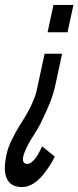

<svg xmlns="http://www.w3.org/2000/svg" viewBox="-71 -567 318 779"><path d="M227 -547H146L122 -436H203ZM110 -349 83 -224C79 -205 76 -188 69 -171C57 -139 42 -111 27 -87C20 -76 14 -65 7 -55C-14 -19 -37 21 -45 62C-57 116 -60 192 18 192C51 192 81 170 103 143C126 115 145 84 151 68L100 27C95 36 87 55 76 71C64 86 53 98 40 98C-3 98 43 18 56 -3C72 -28 90 -56 106 -92C123 -128 143 -171 154 -224L181 -349Z"/></svg>

Font: League Gothic Condensed Italic
Style: Regular
Weight: 400
Width: 3
Designer: Tyler Finck
Foundry: The League of Moveable Type
Version: Version 1.001;PS 001.001;hotconv 1.0.56;makeotf.lib2.0.21325